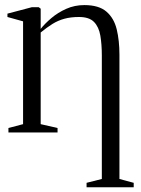

<svg xmlns="http://www.w3.org/2000/svg" viewBox="-20 -534 568 774"><path d="M329 221V203L390.5 187.5V-310Q390.5 -355.5 384.5 -390.5Q378.5 -425.5 359 -445.5Q339.5 -465.5 298.5 -465.5Q265.5 -465.5 239.8 -458.5Q214 -451.5 191.5 -437.5Q169 -423.5 144 -403V-33.5L212 -18V0H14V-18L73 -33.5V-448L10 -465.5V-479L108.5 -505H136L144 -499V-458.5V-417.5Q161 -439 187.2 -461.2Q213.5 -483.5 247.2 -498.5Q281 -513.5 320 -513.5Q378.5 -513.5 409 -487.2Q439.5 -461 450.5 -415.8Q461.5 -370.5 461.5 -313.5V187.5L519 203V221Z"/></svg>

Font: Merriweather 144pt Light
Style: Regular
Weight: 300
Version: Version 2.100